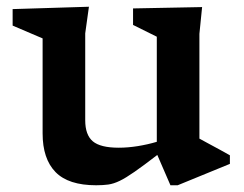

<svg xmlns="http://www.w3.org/2000/svg" viewBox="-20 -539 725 570"><path d="M233 -182Q233 -138.5 255.5 -119.5Q278 -100.5 332.5 -100.5Q359.5 -100.5 389 -105.2Q418.5 -110 445.5 -118V-430L375 -465V-514L580 -518L572 -438.5V-127.5Q578 -124 595.8 -114.5Q613.5 -105 632.8 -94.5Q652 -84 662.5 -78V-52.5L507.5 11H486L447 -79Q405.5 -47 379.2 -28.8Q353 -10.5 335.2 -2Q317.5 6.5 301.8 8.8Q286 11 265.5 11Q183 11 144.8 -28.2Q106.5 -67.5 106.5 -143V-425L17.5 -463V-512L244 -519L233 -440Z"/></svg>

Font: Newsreader 6pt Medium
Style: Regular
Weight: 500
Designer: Hugues Gentile
Foundry: Production Type
Version: Version 1.003; ttfautohint (v1.8.3)